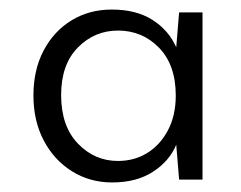

<svg xmlns="http://www.w3.org/2000/svg" viewBox="-20 -729 504 402"><path d="M215 -347Q168 -347 130.5 -370.5Q93 -394 71.5 -435Q50 -476 50 -529Q50 -583 71.5 -623.5Q93 -664 130 -686.5Q167 -709 214 -709Q265 -709 299 -687.5Q333 -666 349 -630L355 -703H404V-353H355L349 -426Q335 -392 300.5 -369.5Q266 -347 215 -347ZM227 -392Q261 -392 288 -408.5Q315 -425 331.5 -456Q348 -487 348 -529Q348 -593 313 -629Q278 -665 227 -665Q178 -665 143 -629.5Q108 -594 108 -530Q108 -465 143 -428.5Q178 -392 227 -392Z"/></svg>

Font: DM Sans 18pt Light
Style: Regular
Weight: 300
Designer: Colophon Foundry, Jonny Pinhorn
Foundry: Colophon Foundry
Version: Version 4.004;gftools[0.9.30]